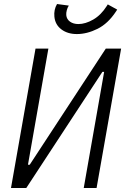

<svg xmlns="http://www.w3.org/2000/svg" viewBox="-20 -935 626 955"><path d="M34.7 0 156.7 -693.4H220.7L119.1 -115.7H127.9L506.3 -693.4H582.5L460.4 0H396.5L498 -577.6H489.3L110.8 0ZM362.3 -765.6Q316.4 -765.6 285.4 -788.8Q254.4 -812 250.5 -852.1Q247.1 -886.7 263.7 -915L322.3 -907.2Q315.9 -897.9 312.3 -884.5Q308.6 -871.1 309.6 -859.9Q311.5 -839.4 328.1 -827.4Q344.7 -815.4 370.1 -815.4Q404.8 -815.4 443.6 -837.6Q482.4 -859.9 511.2 -905.3L516.1 -913.1L563 -887.2L556.6 -877.4Q517.1 -817.4 464.8 -791.5Q412.6 -765.6 362.3 -765.6Z"/></svg>

Font: Cascadia Mono Light
Style: Italic
Weight: 300
Italic angle: -10°
Monospace: yes
Designer: Aaron Bell
Foundry: Saja Typeworks
Version: Version 2404.023; ttfautohint (v1.8.4)